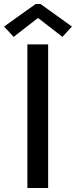

<svg xmlns="http://www.w3.org/2000/svg" viewBox="-41 -942 380 962"><path d="M96.2 0V-719.7H200.2V0ZM27.3 -757.3 -20.5 -809.1 137.7 -921.9H162.1L319.3 -809.1L272 -757.3L151.4 -850.6H147.5Z"/></svg>

Font: Reddit Sans Medium
Style: Regular
Weight: 500
Designer: Stephen Hutchings
Foundry: Reddit
Version: Version 1.014